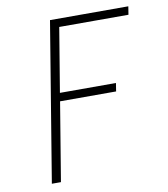

<svg xmlns="http://www.w3.org/2000/svg" viewBox="-82 -805 765 874"><g transform="rotate(-10 300.0 -367.5)"><path d="M87 0 208 -735H570L564 -697H244L195 -401H454L448 -363H189L129 0Z"/></g></svg>

Font: Iosevka Extralight Extended
Style: Italic
Weight: 200
Width: 7
Italic angle: -9°
Monospace: yes
Designer: Belleve Invis
Foundry: Belleve Invis
Version: Version 32.5.0; ttfautohint (v1.8.4)